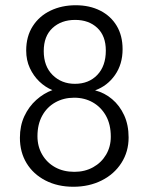

<svg xmlns="http://www.w3.org/2000/svg" viewBox="-20 -704 568 733"><path d="M260 9Q200 9 153.5 -15Q107 -39 81.5 -81Q56 -123 56 -178Q56 -224 73 -260.5Q90 -297 118.5 -322.5Q147 -348 180 -360Q153 -371 130.5 -392.5Q108 -414 94 -444Q80 -474 80 -511Q80 -565 105 -604Q130 -643 173 -663.5Q216 -684 269 -684Q322 -684 362.5 -663.5Q403 -643 425.5 -605.5Q448 -568 448 -516Q448 -459 419 -417.5Q390 -376 343 -359Q379 -350 408 -325.5Q437 -301 454 -264Q471 -227 471 -179Q471 -125 443.5 -82Q416 -39 368 -15Q320 9 260 9ZM264 -48Q304 -48 335.5 -65.5Q367 -83 385 -113.5Q403 -144 403 -182Q403 -229 384.5 -262Q366 -295 334.5 -313Q303 -331 263 -331Q223 -331 191 -313Q159 -295 141 -262Q123 -229 123 -184Q123 -145 141 -114Q159 -83 190.5 -65.5Q222 -48 264 -48ZM266 -384Q319 -384 351.5 -418Q384 -452 384 -511Q384 -567 351.5 -597.5Q319 -628 267 -628Q214 -628 180.5 -597Q147 -566 147 -509Q147 -451 181 -417.5Q215 -384 266 -384Z"/></svg>

Font: Yaldevi ExtraLight
Style: Regular
Weight: 400
Version: Version 1.100